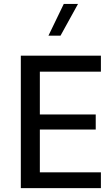

<svg xmlns="http://www.w3.org/2000/svg" viewBox="-20 -975 572 995"><path d="M186.5 -82V-303.7H476.1V-381.8H186.5V-603.5H502.9V-686.5H87.9V0H502.9V-82ZM231 -790H293.5L384.3 -954.6H310.5Z"/></svg>

Font: Estedad Medium
Style: Regular
Weight: 500
Designer: Amin Abedi
Version: Version 7.3